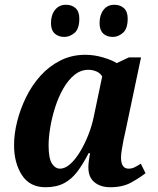

<svg xmlns="http://www.w3.org/2000/svg" viewBox="-20 -776 665 806"><path d="M171 10Q105 10 72 -41Q39 -92 39 -167Q39 -214 52 -266Q65 -318 89.5 -368Q114 -418 150 -458Q186 -498 233.5 -522Q281 -546 338 -546Q375 -546 412.5 -535Q450 -524 470 -511L521 -535H572L506 -222Q503 -211 499 -190.5Q495 -170 491.5 -149Q488 -128 488 -115Q488 -68 520 -68Q533 -68 544.5 -73.5Q556 -79 571 -89L591 -49Q567 -30 531 -10Q495 10 443 10Q402 10 376.5 -11Q351 -32 351 -73Q351 -87 353 -101Q355 -115 358 -133H352Q329 -88 305 -56Q281 -24 249 -7Q217 10 171 10ZM232 -68Q253 -68 274.5 -87Q296 -106 315.5 -138Q335 -170 350.5 -209Q366 -248 374 -288L409 -455Q401 -469 385 -476Q369 -483 351 -483Q319 -483 292.5 -461.5Q266 -440 245.5 -404Q225 -368 211.5 -325.5Q198 -283 191 -241Q184 -199 184 -166Q184 -111 198 -89.5Q212 -68 232 -68ZM454 -621Q428 -621 413 -635.5Q398 -650 398 -679Q398 -713 414.5 -734.5Q431 -756 460 -756Q485 -756 500.5 -741.5Q516 -727 516 -698Q516 -655 496 -638Q476 -621 454 -621ZM250 -621Q225 -621 209.5 -635.5Q194 -650 194 -679Q194 -713 211 -734.5Q228 -756 257 -756Q282 -756 297.5 -741.5Q313 -727 313 -698Q313 -655 293 -638Q273 -621 250 -621Z"/></svg>

Font: Noto Serif SemiCondensed
Style: Bold Italic
Weight: 700
Width: 4
Italic angle: -12°
Designer: Monotype Design Team
Foundry: Monotype Imaging Inc.
Version: Version 2.014